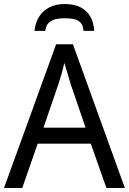

<svg xmlns="http://www.w3.org/2000/svg" viewBox="-20 -938 644 958"><path d="M511 0 433 -221H168L91 0H0L260 -717H344L603 0ZM333 -517Q331 -525 324.5 -546Q318 -567 311.5 -589.5Q305 -612 301 -624Q294 -593 285.5 -563.5Q277 -534 271 -517L197 -301H407ZM303 -918Q350 -918 382 -901.5Q414 -885 431 -855Q448 -825 450 -784H397Q394 -812 382 -825Q370 -838 350 -842.5Q330 -847 301 -847Q277 -847 256.5 -842Q236 -837 222.5 -823.5Q209 -810 206 -784H152Q156 -824 174.5 -854Q193 -884 225.5 -901Q258 -918 303 -918Z"/></svg>

Font: Noto Sans Display
Style: Regular
Weight: 400
Designer: Monotype Design Team
Foundry: Monotype Imaging Inc.
Version: Version 2.003